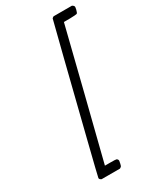

<svg xmlns="http://www.w3.org/2000/svg" viewBox="-245 -832 975 1163"><g transform="rotate(-30 242.5 -250.0)"><path d="M102 250Q89 245 88 235Q88 230 149 -14Q210 -258 270.5 -499.5Q331 -741 332 -742Q337 -747 343 -750H471Q485 -743 485 -733Q485 -728 482 -716Q477 -695 471 -692.5Q465 -690 423 -689H380Q344 -542 270.5 -250Q197 42 160 189H198Q236 189 240 191Q250 196 250 207Q250 211 246.5 225.5Q243 240 241 242Q236 247 230 250Z"/></g></svg>

Font: KaTeX_Main
Style: Bold Italic
Weight: 700
Version: Version 1.1; ttfautohint (v1.3)